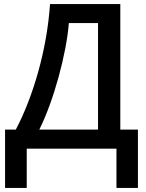

<svg xmlns="http://www.w3.org/2000/svg" viewBox="-20 -734 721 948"><path d="M574 -714H227C212 -488 143 -255 58 -94H5V194H112V0H555V194H661V-94H574ZM464 -620V-94H174C246 -238 308 -469 320 -620Z"/></svg>

Font: Noto Sans Thai Medium
Style: Regular
Weight: 500
Designer: Monotype Design Team
Foundry: Monotype Imaging Inc.
Version: Version 1.901